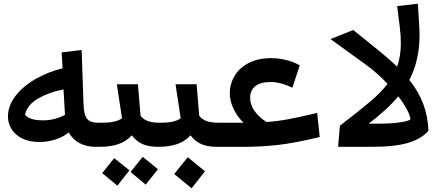

<svg xmlns="http://www.w3.org/2000/svg" viewBox="-20 -793 2391 1037"><path d="M538 -56 518 0H497Q447 0 409.5 -20Q372 -40 351 -78Q322 -53 279 -39.5Q236 -26 192 -26Q139 -26 100.5 -45Q62 -64 42.5 -95.5Q23 -127 23 -163Q23 -223 65 -276.5Q107 -330 175 -368Q243 -406 318 -424L313 -510L421 -523L431 -232Q433 -171 451 -150.5Q469 -130 508 -130H528ZM212 -143Q278 -143 331 -173L323 -310Q247 -296 187 -261.5Q127 -227 115 -174Q138 -143 212 -143Z M855 -58 835 0Q783 0 749.5 -15Q716 -30 692 -62Q663 -30 620.5 -15Q578 0 518 0L498 -58L528 -130Q567 -130 593.5 -135.5Q620 -141 639 -154L611 -338H725L739 -168Q755 -147 780.5 -138.5Q806 -130 845 -130ZM685 136 751 54 833 121 767 204ZM532 142 597 61 679 127 614 210Z M1172 -58 1152 0Q1100 0 1066.5 -15Q1033 -30 1009 -62Q980 -30 937.5 -15Q895 0 835 0L815 -58L845 -130Q884 -130 910.5 -135.5Q937 -141 956 -154L928 -338H1042L1056 -168Q1072 -147 1097.5 -138.5Q1123 -130 1162 -130ZM921 147 994 56 1087 132 1015 224Z M1707 -53Q1575 -21 1484.5 -10.5Q1394 0 1294 0H1152L1132 -56L1162 -130H1270H1295Q1259 -166 1240 -208Q1221 -250 1221 -290Q1221 -339 1246.5 -382.5Q1272 -426 1323 -452.5Q1374 -479 1445 -479Q1481 -479 1521 -470Q1561 -461 1599 -440L1559 -319Q1530 -334 1499 -342Q1468 -350 1443 -350Q1385 -350 1358 -327Q1331 -304 1331 -265Q1331 -193 1419 -134Q1477 -138 1536.5 -149Q1596 -160 1693 -183Z M2294 -87Q2258 -44 2186 -22Q2114 0 1988 0H1806L1816 -114Q1926 -199 1982 -246.5Q2038 -294 2073 -340Q2015 -402 1953 -446L1765 -582L1888 -631L2045 -504Q2088 -468 2125 -433Q2145 -490 2145 -560Q2145 -601 2139 -649L2125 -760L2237 -773L2245 -640Q2246 -627 2246 -602Q2246 -468 2191 -361Q2241 -298 2266 -231.5Q2291 -165 2294 -87ZM2197 -148Q2195 -169 2178 -201.5Q2161 -234 2131 -273Q2075 -204 1971 -125H2015Q2084 -125 2132.5 -131Q2181 -137 2197 -148Z"/></svg>

Font: FiraGO Medium
Style: Italic
Weight: 500
Italic angle: -8°
Designer: bBox Type GmbH
Foundry: bBox Type GmbH
Version: Version 1.001